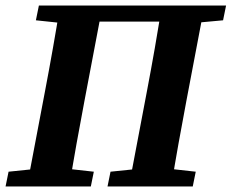

<svg xmlns="http://www.w3.org/2000/svg" viewBox="-22 -677 840 697"><path d="M-1.8 0H307.7L318.6 -53.7L183.7 -68.7H154.9L9.1 -53.7L-1.8 0ZM75.7 0H229.4C246.1 -103 264.8 -207 284.6 -310.7L350.4 -657H196.3C179.6 -554 161.3 -450 141.6 -347L75.7 0ZM368.3 0H677.7L688.6 -53.7L553.7 -68.7H524.9L379.2 -53.7L368.3 0ZM445.8 0H599.4C616.2 -103 634.9 -207 654.6 -310.7L720.4 -657H566.1C549.3 -554 531.3 -450 511.6 -347L445.8 0ZM108.3 -603.3 250.9 -588.3 265.5 -657H119.2L108.3 -603.3ZM254.9 -598.7H632.7L644.4 -657H266.8L254.9 -598.7ZM624.8 -588.3 787.8 -603.3 798.7 -657H639.1L624.8 -588.3Z"/></svg>

Font: Source Serif Variable
Style: Italic
Weight: 389
Italic angle: -12°
Designer: Frank Grießhammer
Foundry: Adobe Systems Incorporated
Version: Version 3.001;hotconv 1.0.111;makeotfexe 2.5.65597